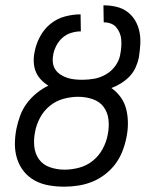

<svg xmlns="http://www.w3.org/2000/svg" viewBox="-20 -690 590 722"><path d="M221 12Q192 12 163.5 7Q135 2 111 -11Q87 -24 70 -45Q53 -66 44.5 -92.5Q36 -119 36 -148Q36 -177 42 -207Q47 -231 56 -255.5Q65 -280 81 -301.5Q97 -323 118 -340Q139 -357 162 -368Q147 -377 134.5 -390Q122 -403 115 -419.5Q108 -436 107 -455.5Q106 -475 110 -494Q115 -523 130 -551.5Q145 -580 169.5 -600Q194 -620 224 -628Q254 -636 283 -636L284 -572Q266 -572 248 -566.5Q230 -561 215.5 -548.5Q201 -536 192 -518.5Q183 -501 180 -484V-482Q177 -468 179 -453.5Q181 -439 188.5 -428Q196 -417 207.5 -409.5Q219 -402 232.5 -397.5Q246 -393 260.5 -391.5Q275 -390 290 -390Q312 -390 334.5 -394Q357 -398 378 -410Q399 -422 413.5 -442Q428 -462 432 -484V-485Q435 -499 436 -513Q437 -527 436 -540.5Q435 -554 430 -566Q425 -578 417 -587.5Q409 -597 396.5 -601.5Q384 -606 370 -606L369 -670Q394 -670 417.5 -664.5Q441 -659 459 -645.5Q477 -632 488.5 -612.5Q500 -593 504.5 -570Q509 -547 507.5 -522Q506 -497 502 -473Q498 -454 489.5 -435.5Q481 -417 467 -402.5Q453 -388 435.5 -377Q418 -366 399 -359Q420 -344 434.5 -323.5Q449 -303 455 -278Q461 -253 461 -226Q461 -199 455 -171Q450 -146 440 -120.5Q430 -95 413.5 -73Q397 -51 374 -33.5Q351 -16 325.5 -6Q300 4 273.5 8Q247 12 222 12ZM223 -52Q250 -52 278 -59.5Q306 -67 329 -85.5Q352 -104 366 -130Q380 -156 385 -183Q391 -212 388 -239.5Q385 -267 370 -287.5Q355 -308 329 -317Q303 -326 274 -326Q247 -326 219 -318.5Q191 -311 168 -292.5Q145 -274 131 -248Q117 -222 112 -195Q106 -166 109 -138.5Q112 -111 127 -90.5Q142 -70 168 -61Q194 -52 223 -52Z"/></svg>

Font: Lode
Style: Italic
Weight: 400
Italic angle: -11°
Monospace: yes
Designer: Belleve Invis
Foundry: Belleve Invis
Version: Version 29.2.0; ttfautohint (v1.8.3)